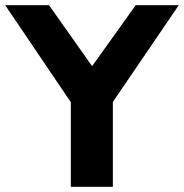

<svg xmlns="http://www.w3.org/2000/svg" viewBox="-27 -720 709 740"><path d="M246 -326 -7 -700H162L328 -465L496 -700H662L408 -327V0H246Z"/></svg>

Font: Chess Sans
Style: Bold
Weight: 700
Designer: Wolf Bōese
Foundry: Wolf Bōese
Version: Version 7.223